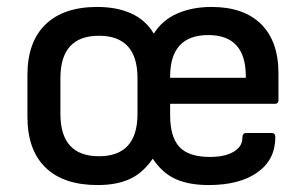

<svg xmlns="http://www.w3.org/2000/svg" viewBox="-20 -521 879 553"><path d="M261 12Q163 12 111 -38.5Q59 -89 59 -185V-305Q59 -400 111 -450.5Q163 -501 260 -501Q317 -501 358.5 -482Q400 -463 423 -424Q447 -463 490.5 -482Q534 -501 589 -501Q682 -501 732 -451.5Q782 -402 782 -310V-232Q782 -222 772 -222H470V-190Q470 -126 497 -97.5Q524 -69 584 -69Q628 -69 653 -84Q678 -99 678 -123Q678 -138 689 -138H762Q773 -138 773 -126Q773 -61 721.5 -24.5Q670 12 581 12Q525 12 486.5 -5Q448 -22 420 -64Q391 -22 353 -5Q315 12 261 12ZM470 -297H688V-301Q688 -420 580 -420Q470 -420 470 -300ZM265 -71Q376 -71 376 -193V-296Q376 -418 265 -418Q154 -418 154 -296V-193Q154 -71 265 -71Z"/></svg>

Font: Sofia Sans Medium
Style: Regular
Weight: 500
Designer: Botio Nikoltchev, Ani Petrova
Foundry: lettersoup
Version: Version 4.101; ttfautohint (v1.8.4.7-5d5b)